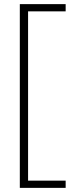

<svg xmlns="http://www.w3.org/2000/svg" viewBox="-20 -720 379 930"><path d="M76 190V-700H298V-665H116V155H298V190Z"/></svg>

Font: Readex Pro Light
Style: Regular
Weight: 300
Designer: Bonnie Shaver-Troup, Thomas Jockin
Foundry: Lexend
Version: Version 1.200; ttfautohint (v1.8.3)